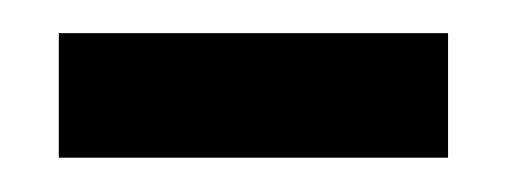

<svg xmlns="http://www.w3.org/2000/svg" viewBox="-20 -229 298 113"><path d="M14.6 -136.2V-209.5H243.7V-136.2Z"/></svg>

Font: Scheherazade
Style: Bold
Weight: 700
Version: Version 2.100 (build 932/914)